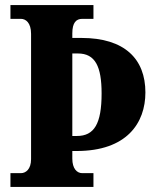

<svg xmlns="http://www.w3.org/2000/svg" viewBox="-20 -734 614 754"><path d="M21 0H347V-54H303C282 -54 264 -72 264 -111V-141H281C478 -141 551 -251 551 -371C551 -502 470 -585 300 -585H264V-603C264 -645 279 -660 303 -660H347V-714H21V-660H62C81 -660 102 -645 102 -601V-109C102 -69 81 -54 62 -54H21ZM282 -200H264V-524H286C354 -524 379 -473 379 -367C379 -248 350 -200 282 -200Z"/></svg>

Font: Noto Serif Devanagari Condensed ExtraBold
Style: Regular
Weight: 800
Width: 3
Designer: Universal Thirst, Indian Type Foundry and the Monotype Design Team
Foundry: Monotype Imaging Inc.
Version: Version 2.004